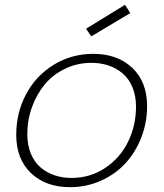

<svg xmlns="http://www.w3.org/2000/svg" viewBox="-20 -775 685 803"><path d="M595.2 -331.1Q595.2 -262.2 570.8 -199.7Q546.4 -137.2 504.2 -91.6Q461.9 -45.9 401.6 -19Q341.3 7.8 272.9 7.8Q171.4 7.8 109.6 -51Q47.9 -109.9 47.9 -210.9Q47.9 -303.2 88.9 -380.6Q129.9 -458 204.3 -503.9Q278.8 -549.8 370.1 -549.8Q471.2 -549.8 533.2 -491.2Q595.2 -432.6 595.2 -331.1ZM94.2 -213.9Q94.2 -168.5 108.9 -132.8Q123.5 -97.2 149.2 -75.2Q174.8 -53.2 207.8 -42Q240.7 -30.8 278.8 -30.8Q356.9 -30.8 419.4 -72.3Q481.9 -113.8 515.4 -181.6Q548.8 -249.5 548.8 -329.1Q548.8 -374.5 533.9 -410.2Q519 -445.8 493.2 -467.8Q467.3 -489.7 434.1 -501Q400.9 -512.2 362.8 -512.2Q303.7 -512.2 252.7 -487.8Q201.7 -463.4 167.5 -422.4Q133.3 -381.3 113.8 -327.1Q94.2 -272.9 94.2 -213.9ZM502.9 -754.9 524.9 -720.2 361.8 -623 339.8 -654.8Z"/></svg>

Font: SVN-Poppins ExtraLight
Style: Italic
Weight: 200
Italic angle: -10°
Designer: Ninad Kale (Devanagari), Jonny Pinhorn (Latin)
Foundry: Indian Type Foundry
Version: Version 3.002 2017